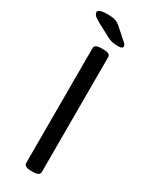

<svg xmlns="http://www.w3.org/2000/svg" viewBox="-224 -909 749 956"><g transform="rotate(30 151.0 -431.0)"><path d="M147 2Q125 2 115.5 -4Q106 -10 106 -20V-680Q106 -691 115.5 -696.5Q125 -702 147 -702H155Q178 -702 187 -696.5Q196 -691 196 -680V-20Q196 -10 187 -4Q178 2 155 2ZM211 -752Q186 -752 171 -756.5Q156 -761 135 -773L73 -806Q46 -821 39.5 -829.5Q33 -838 33 -846Q33 -855 48 -859.5Q63 -864 86 -864Q118 -864 133 -858.5Q148 -853 162 -841L226 -784Q237 -774 237 -765Q237 -752 211 -752Z"/></g></svg>

Font: Asap Semi Expanded
Style: Regular
Weight: 400
Width: 6
Designer: Pablo Cosgaya
Foundry: Omnibus-Type
Version: Version 3.001; ttfautohint (v1.8.4.7-5d5b)